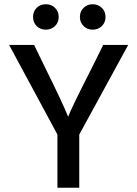

<svg xmlns="http://www.w3.org/2000/svg" viewBox="-20 -886 648 906"><path d="M354 0H251V-251L23 -674H141L189 -575Q235 -482 263 -422Q291 -362 296 -348L302 -335Q311 -365 418 -575L467 -674H585L354 -251ZM417 -746Q392 -746 374.5 -763Q357 -780 357 -806Q357 -832 374.5 -849Q392 -866 417 -866Q443 -866 460.5 -849Q478 -832 478 -806Q478 -780 460.5 -763Q443 -746 417 -746ZM197 -746Q170 -746 153 -763Q136 -780 136 -806Q136 -832 153 -849Q170 -866 197 -866Q222 -866 239.5 -849Q257 -832 257 -806Q257 -780 239.5 -763Q222 -746 197 -746Z"/></svg>

Font: Hind Vadodara Medium
Style: Regular
Weight: 500
Designer: Hitesh Malaviya
Foundry: Indian Type Foundry
Version: Version 1.001;PS 1.0;hotconv 1.0.86;makeotf.lib2.5.63406; tt